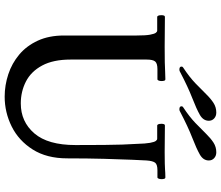

<svg xmlns="http://www.w3.org/2000/svg" viewBox="-82 -851 946 822"><g transform="rotate(90 391.0 -440.0)"><path d="M667 -595Q666 -580 664 -532.5Q662 -485 660 -413.5Q658 -342 658 -255Q658 -167 620 -107Q582 -47 521.5 -17Q461 13 394 13Q345 13 298 -2.5Q251 -18 213.5 -49.5Q176 -81 154 -129Q132 -177 132 -241V-552Q132 -591 128.5 -609.5Q125 -628 120.5 -634Q116 -640 111 -640H53Q45 -640 45 -659Q45 -664 46.5 -668.5Q48 -673 53 -673Q85 -673 117 -672.5Q149 -672 179 -672Q222 -672 246.5 -672.5Q271 -673 287 -674Q303 -675 319 -675Q324 -675 325.5 -670Q327 -665 327 -659Q327 -652 325 -646.5Q323 -641 319 -641H276Q251 -641 243 -631Q235 -621 235 -595V-269Q235 -195 260.5 -147.5Q286 -100 329 -78Q372 -56 423 -56Q501 -56 551 -114Q601 -172 601 -290Q601 -367 600.5 -413Q600 -459 599 -490Q598 -521 596 -552Q595 -591 591.5 -609.5Q588 -628 583.5 -634Q579 -640 574 -640H518Q510 -640 510 -659Q510 -664 511.5 -668.5Q513 -673 518 -673Q548 -673 574 -672.5Q600 -672 631 -672Q663 -672 679.5 -672.5Q696 -673 704.5 -673.5Q713 -674 720 -674.5Q727 -675 739 -675Q744 -675 745.5 -670Q747 -665 747 -659Q747 -652 745 -646.5Q743 -641 739 -641H709Q684 -641 676.5 -631Q669 -621 667 -595ZM288 -738Q284 -735 278 -735Q265 -735 265 -744Q265 -749 269 -751Q310 -778 336.5 -803.5Q363 -829 382.5 -849Q402 -869 420.5 -881Q439 -893 462 -893Q477 -893 487 -884Q497 -875 497 -861Q497 -837 471.5 -822.5Q446 -808 399.5 -790Q353 -772 288 -738ZM458 -738Q454 -735 448 -735Q435 -735 435 -744Q435 -749 439 -751Q480 -778 506.5 -803.5Q533 -829 552.5 -849Q572 -869 590.5 -881Q609 -893 632 -893Q647 -893 657 -884Q667 -875 667 -861Q667 -837 641.5 -822.5Q616 -808 569.5 -790Q523 -772 458 -738Z"/></g></svg>

Font: Sedan SC
Style: Regular
Weight: 400
Designer: Sebastian Salazar
Foundry: Sebastian Salazar
Version: Version 1.100; ttfautohint (v1.8.4.7-5d5b)